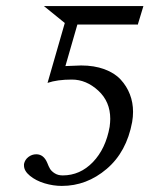

<svg xmlns="http://www.w3.org/2000/svg" viewBox="-20 -593 487 625"><path d="M336.9 -180.2Q338.9 -195.8 338.9 -206.1Q338.9 -262.2 299.8 -298.1Q260.7 -334 213.9 -334Q166.5 -334 134.8 -323.2L190.9 -518.1L123 -573.2H446.8L429.2 -515.1V-513.2H231.9L192.9 -377.9L244.1 -379.9Q286.6 -379.9 319.8 -367.7Q353 -355.5 372.8 -334Q392.6 -312.5 402.8 -285.9Q413.1 -259.3 413.1 -229Q413.1 -212.9 410.2 -195.8Q392.1 -98.1 327.1 -43Q262.2 12.2 181.2 12.2Q153.3 12.2 125 3.7Q96.7 -4.9 77.4 -20.8Q58.1 -36.6 58.1 -54.2V-59.1Q61 -73.2 72.5 -82Q84 -90.8 98.1 -90.8Q122.1 -90.8 133.8 -63Q138.2 -51.3 142.8 -43.5Q147.5 -35.6 158.2 -28.8Q168.9 -22 184.1 -22Q240.7 -22 282.5 -65.4Q324.2 -108.9 336.9 -180.2Z"/></svg>

Font: Common Serif
Style: Italic
Weight: 400
Italic angle: -12°
Designer: Philipp H. Poll, Khaled Hosny
Foundry: Stefan Peev, Context Ltd.
Version: Version 1.026